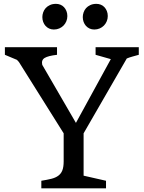

<svg xmlns="http://www.w3.org/2000/svg" viewBox="-20 -997 760 1016"><path d="M198.7 -40.5Q230 -45.4 252.2 -51Q274.4 -56.6 288.8 -67.4Q303.2 -78.1 310.1 -95.9Q316.9 -113.8 316.9 -143.1V-291.5L80.1 -668.9L69.8 -680.2L5.9 -707V-747.1H281.7V-707Q234.9 -701.7 216.3 -690.4Q197.8 -679.2 203.6 -653.8L381.8 -346.7L566.4 -684.1L485.8 -707V-747.1H714.4V-707Q695.3 -701.7 679.4 -697.3Q663.6 -692.9 650.9 -687.5L422.4 -291.5V-67.4L541 -40.5V-0.5H198.7ZM479 -840.8Q465.3 -840.8 454.1 -845.9Q442.9 -851.1 434.8 -860.1Q426.8 -869.1 422.4 -881.1Q418 -893.1 418 -906.7Q418 -918.9 422.4 -931.6Q426.8 -944.3 435.5 -954.1Q444.3 -963.9 458 -970.2Q471.7 -976.6 490.2 -976.6Q502.4 -976.6 513.4 -972.2Q524.4 -967.8 532.5 -959.2Q540.5 -950.7 545.4 -938.7Q550.3 -926.8 550.3 -912.1Q550.3 -897.5 544.9 -884.5Q539.6 -871.6 530 -861.8Q520.5 -852.1 507.3 -846.4Q494.1 -840.8 479 -840.8ZM265.1 -840.8Q251.5 -840.8 240.2 -845.9Q229 -851.1 220.9 -860.1Q212.9 -869.1 208.5 -881.1Q204.1 -893.1 204.1 -906.7Q204.1 -918.9 208.5 -931.6Q212.9 -944.3 221.7 -954.1Q230.5 -963.9 244.1 -970.2Q257.8 -976.6 276.4 -976.6Q288.6 -976.6 299.6 -972.2Q310.5 -967.8 318.6 -959.2Q326.7 -950.7 331.5 -938.7Q336.4 -926.8 336.4 -912.1Q336.4 -897.5 331.1 -884.5Q325.7 -871.6 316.2 -861.8Q306.6 -852.1 293.5 -846.4Q280.3 -840.8 265.1 -840.8Z"/></svg>

Font: Donegal One
Style: Regular
Weight: 400
Designer: Gary Lonergan
Foundry: Sorkin Type Co.
Version: Version 1.004